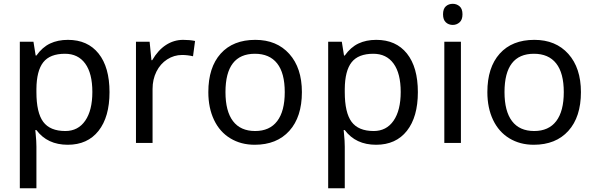

<svg xmlns="http://www.w3.org/2000/svg" viewBox="-20 -757 3151 1017"><path d="M338.9 9.8Q231 9.8 172.9 -67.9H167L168.9 -47.9Q172.9 -9.8 172.9 20V240.2H85V-536.1H157.2L168.9 -462.9H172.9Q204.1 -506.8 245.1 -526.4Q286.1 -545.9 339.8 -545.9Q444.3 -545.9 502.2 -473.4Q560.1 -400.9 560.1 -269Q560.1 -137.7 502 -64Q443.8 9.8 338.9 9.8ZM324.2 -472.2Q244.6 -472.2 209.2 -427.2Q173.8 -382.3 172.9 -286.1V-269Q172.9 -160.2 209 -111.6Q245.1 -63 326.2 -63Q393.6 -63 431.4 -117.7Q469.2 -172.4 469.2 -270Q469.2 -368.2 431.4 -420.2Q393.6 -472.2 324.2 -472.2Z M950.2 -545.9Q985.8 -545.9 1013.2 -540L1002.4 -459Q972.7 -465.8 944.3 -465.8Q901.9 -465.8 865.5 -442.4Q829.1 -418.9 808.6 -377.7Q788.1 -336.4 788.1 -286.1V0H700.2V-536.1H772.5L782.2 -438H786.1Q816.9 -491.2 858.9 -518.6Q900.9 -545.9 950.2 -545.9Z M1579.1 -269Q1579.1 -137.7 1512.7 -64Q1446.3 9.8 1329.1 9.8Q1256.3 9.8 1200.2 -24.2Q1144 -58.1 1113.8 -121.6Q1083.5 -185.1 1083.5 -269Q1083.5 -399.9 1148.9 -472.9Q1214.4 -545.9 1332.5 -545.9Q1445.8 -545.9 1512.5 -471.4Q1579.1 -397 1579.1 -269ZM1174.3 -269Q1174.3 -168 1214.1 -115.5Q1253.9 -63 1331.5 -63Q1408.2 -63 1448.2 -115.5Q1488.3 -168 1488.3 -269Q1488.3 -370.1 1448 -421.1Q1407.7 -472.2 1330.1 -472.2Q1174.3 -472.2 1174.3 -269Z M1972.2 9.8Q1864.3 9.8 1806.2 -67.9H1800.3L1802.2 -47.9Q1806.2 -9.8 1806.2 20V240.2H1718.3V-536.1H1790.5L1802.2 -462.9H1806.2Q1837.4 -506.8 1878.4 -526.4Q1919.4 -545.9 1973.1 -545.9Q2077.6 -545.9 2135.5 -473.4Q2193.4 -400.9 2193.4 -269Q2193.4 -137.7 2135.3 -64Q2077.1 9.8 1972.2 9.8ZM1957.5 -472.2Q1877.9 -472.2 1842.5 -427.2Q1807.1 -382.3 1806.2 -286.1V-269Q1806.2 -160.2 1842.3 -111.6Q1878.4 -63 1959.5 -63Q2026.9 -63 2064.7 -117.7Q2102.5 -172.4 2102.5 -270Q2102.5 -368.2 2064.7 -420.2Q2026.9 -472.2 1957.5 -472.2Z M2421.4 0H2333.5V-536.1H2421.4ZM2326.7 -681.2Q2326.7 -710.4 2341.6 -723.6Q2356.4 -736.8 2378.4 -736.8Q2398.9 -736.8 2414.3 -723.6Q2429.7 -710.4 2429.7 -681.2Q2429.7 -652.3 2414.3 -638.7Q2398.9 -625 2378.4 -625Q2356.4 -625 2341.6 -638.7Q2326.7 -652.3 2326.7 -681.2Z M3057.1 -269Q3057.1 -137.7 2990.7 -64Q2924.3 9.8 2807.1 9.8Q2734.4 9.8 2678.2 -24.2Q2622.1 -58.1 2591.8 -121.6Q2561.5 -185.1 2561.5 -269Q2561.5 -399.9 2627 -472.9Q2692.4 -545.9 2810.5 -545.9Q2923.8 -545.9 2990.5 -471.4Q3057.1 -397 3057.1 -269ZM2652.3 -269Q2652.3 -168 2692.1 -115.5Q2731.9 -63 2809.6 -63Q2886.2 -63 2926.3 -115.5Q2966.3 -168 2966.3 -269Q2966.3 -370.1 2926 -421.1Q2885.7 -472.2 2808.1 -472.2Q2652.3 -472.2 2652.3 -269Z"/></svg>

Font: Noto Sans Historic
Style: Regular
Weight: 400
Designer: Monotype Design Team
Foundry: Monotype Imaging Inc.
Version: Version 0.71 uh